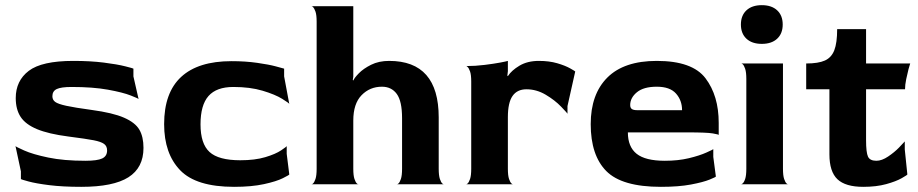

<svg xmlns="http://www.w3.org/2000/svg" viewBox="-20 -714 3557 744"><path d="M335 -288Q417 -277 460.5 -258Q504 -239 520 -211.5Q536 -184 536 -141Q536 -64 477.5 -27Q419 10 295 10Q223 10 171 3.5Q119 -3 90 -11Q61 -19 61 -20V-50L40 -148Q40 -146 73.5 -131Q107 -116 167 -103.5Q227 -91 311 -91Q357 -91 376 -100Q395 -109 395 -131Q395 -148 383 -156.5Q371 -165 343 -170.5Q315 -176 245 -185Q168 -195 123.5 -213.5Q79 -232 60 -261Q41 -290 41 -334Q41 -401 91.5 -439.5Q142 -478 264 -478Q330 -478 382 -471.5Q434 -465 465.5 -457Q497 -449 497 -448V-418L517 -330Q517 -332 486.5 -344Q456 -356 398 -366.5Q340 -377 257 -377Q217 -377 200 -369Q183 -361 183 -341Q183 -327 194 -319Q205 -311 237 -304Q269 -297 335 -288Z M1091 -118 1101 -38Q1101 -36 1076 -23.5Q1051 -11 1003 -0.5Q955 10 887 10Q740 10 678 -54.5Q616 -119 616 -233Q616 -355 682 -416Q748 -477 877 -477Q931 -477 976.5 -470.5Q1022 -464 1048 -457Q1074 -450 1081 -448V-418L1101 -311Q1101 -314 1073.5 -331Q1046 -348 997.5 -362.5Q949 -377 884 -377Q819 -377 788 -342Q757 -307 757 -232Q757 -157 792 -125Q827 -93 911 -93Q968 -93 1008 -105Q1048 -117 1069.5 -131.5Q1091 -146 1091 -148Z M1538 -60V-256Q1538 -322 1517.5 -350Q1497 -378 1460 -378Q1413 -378 1381 -345Q1349 -312 1349 -247V-60Q1349 -34 1353.5 -20.5Q1358 -7 1363.5 -2.5Q1369 2 1369 0H1187Q1187 2 1192.5 -2.5Q1198 -7 1202.5 -20.5Q1207 -34 1207 -60V-630Q1207 -656 1202.5 -669Q1198 -682 1192.5 -687Q1187 -692 1187 -690H1349V-417L1347 -404L1349 -402Q1353 -412 1370.5 -430Q1388 -448 1418 -463Q1448 -478 1488 -478Q1680 -478 1680 -259V-60Q1680 -34 1684.5 -20.5Q1689 -7 1694.5 -2.5Q1700 2 1700 0H1518Q1518 2 1523.5 -2.5Q1529 -7 1533.5 -20.5Q1538 -34 1538 -60Z M2209 -437 2179 -303V-273Q2179 -275 2154.5 -300.5Q2130 -326 2094.5 -347Q2059 -368 2020 -368Q1984 -368 1966 -342Q1948 -316 1948 -260V-60Q1948 -34 1952.5 -20.5Q1957 -7 1962.5 -2.5Q1968 2 1968 0H1786Q1786 2 1791.5 -2.5Q1797 -7 1801.5 -20.5Q1806 -34 1806 -60V-398Q1806 -424 1801.5 -437Q1797 -450 1791.5 -455Q1786 -460 1786 -458Q1822 -458 1858 -462.5Q1894 -467 1918 -471.5Q1942 -476 1948 -478V-438L1946 -421L1948 -419Q1962 -441 1993 -459.5Q2024 -478 2068 -478Q2108 -478 2139 -469Q2170 -460 2189.5 -449Q2209 -438 2209 -437Z M2765 -238V-191Q2765 -193 2742 -197Q2719 -201 2645 -201H2413Q2413 -145 2447 -118Q2481 -91 2556 -91Q2608 -91 2649.5 -101Q2691 -111 2717.5 -123Q2744 -135 2744 -136V-106L2754 -30Q2754 -28 2729.5 -18Q2705 -8 2657.5 1Q2610 10 2541 10Q2390 10 2329.5 -51Q2269 -112 2269 -233Q2269 -349 2333.5 -413.5Q2398 -478 2525 -478Q2663 -478 2714 -410.5Q2765 -343 2765 -238ZM2598 -287H2623Q2623 -325 2599.5 -351.5Q2576 -378 2525 -378Q2474 -378 2448 -356.5Q2422 -335 2422 -307Q2422 -296 2428.5 -291.5Q2435 -287 2450 -287Z M3013 -619Q3013 -584 2991.5 -564Q2970 -544 2932 -544Q2894 -544 2872.5 -564Q2851 -584 2851 -619Q2851 -654 2872.5 -674Q2894 -694 2932 -694Q2970 -694 2991.5 -674Q3013 -654 3013 -619ZM3034 0Q3034 2 3028.5 -2.5Q3023 -7 3018.5 -20.5Q3014 -34 3014 -60V-468H2852Q2852 -470 2857.5 -465.5Q2863 -461 2867.5 -447.5Q2872 -434 2872 -408V-60Q2872 -34 2867.5 -20.5Q2863 -7 2857 -2.5Q2851 2 2851 0Z M3336 -368V-171Q3336 -123 3343.5 -107Q3351 -91 3376 -91Q3397 -91 3421.5 -107.5Q3446 -124 3463.5 -142Q3481 -160 3486 -166V-135L3496 -38Q3496 -36 3474 -23.5Q3452 -11 3414 -0.5Q3376 10 3325 10Q3256 10 3225 -19.5Q3194 -49 3194 -116V-368H3104V-468Q3151 -468 3176.5 -479.5Q3202 -491 3213 -519.5Q3224 -548 3224 -601H3336V-468H3507Q3505 -463 3500.5 -446Q3496 -429 3491.5 -407Q3487 -385 3487 -368Z"/></svg>

Font: Red Rose Bold
Style: Regular
Weight: 700
Designer: jaikishan Patel
Version: Version 1.000